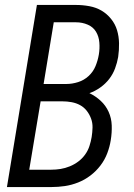

<svg xmlns="http://www.w3.org/2000/svg" viewBox="-20 -755 540 775"><path d="M188 0H8L129 -735H287Q314 -735 341 -730Q368 -725 390 -712Q412 -699 428.5 -678.5Q445 -658 452.5 -633Q460 -608 460.5 -580.5Q461 -553 457 -525Q453 -502 444.5 -479Q436 -456 421 -436.5Q406 -417 385 -402Q364 -387 341 -379Q366 -367 386.5 -348Q407 -329 418.5 -303.5Q430 -278 431 -248.5Q432 -219 427 -189Q423 -163 413 -136.5Q403 -110 385.5 -87Q368 -64 345 -46.5Q322 -29 295.5 -18.5Q269 -8 242 -4Q215 0 188 0ZM156 -416H248Q271 -416 295 -423.5Q319 -431 337.5 -448Q356 -465 365.5 -488Q375 -511 379 -535Q383 -559 381 -583.5Q379 -608 367.5 -627Q356 -646 334 -655.5Q312 -665 287 -665H197ZM98 -70H187Q206 -70 224.5 -73Q243 -76 261.5 -83.5Q280 -91 296 -103Q312 -115 323.5 -131Q335 -147 341 -165.5Q347 -184 350 -202Q353 -221 353.5 -240Q354 -259 347.5 -276.5Q341 -294 330 -308Q319 -322 303.5 -330.5Q288 -339 269.5 -342.5Q251 -346 231 -346H144Z"/></svg>

Font: Iosevka Fixed
Style: Italic
Weight: 400
Italic angle: -9°
Monospace: yes
Designer: Belleve Invis
Foundry: Belleve Invis
Version: Version 33.2.4